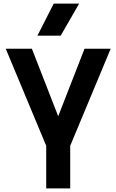

<svg xmlns="http://www.w3.org/2000/svg" viewBox="-20 -1052 650 1072"><path d="M422 -853ZM319 -853H189L280 -1032H422ZM372 0H238V-238L12 -780H158L305 -403L452 -780H598L372 -238Z"/></svg>

Font: Tanohe Sans SemiBold
Style: Regular
Weight: 600
Designer: Village Type and Design LLC & Cristiano Sobral
Foundry: Cooper Hewitt Smithsonian Design Museum
Version: Version 1.00;September 29, 2021;FontCreator 13.0.0.2655 64-b